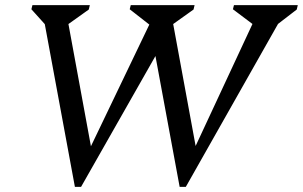

<svg xmlns="http://www.w3.org/2000/svg" viewBox="-20 -710 1177 746"><path d="M678 16 552 -665 589 -592 484 -674 488 -690H736L732 -673L624 -596L644 -665L750 -89H715L981 -660L990 -595L885 -674L889 -690H1137L1133 -673L1029 -593L1084 -659L702 16ZM271 16 145 -665 174 -594 102 -674 106 -690H329L325 -673L217 -596L237 -665L343 -89H308L582 -660L627 -568L295 16Z"/></svg>

Font: Platypi Light
Style: Italic
Weight: 300
Italic angle: -13°
Designer: David Sargent
Foundry: Bolt Cutter Type
Version: Version 1.200